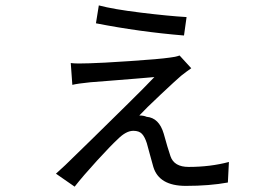

<svg xmlns="http://www.w3.org/2000/svg" viewBox="-20 -656 1040 722"><path d="M340.8 -568.4 351.6 -635.7Q406.2 -621.1 510.3 -608.4Q614.3 -595.7 681.6 -591.8L671.9 -522.5Q505.9 -536.1 340.8 -568.4ZM655.3 -447.3 699.2 -399.4Q683.6 -388.7 661.1 -371.1Q640.6 -353.5 584 -300.3Q527.3 -247.1 503.9 -221.7Q520.5 -221.7 531.2 -216.8Q578.1 -212.9 595.7 -153.3Q610.4 -99.6 621.1 -68.4Q634.8 -28.3 689.5 -28.3Q770.5 -28.3 840.8 -46.9L836.9 30.3Q767.6 43 678.7 43Q578.1 43 556.6 -28.3Q552.7 -42 543.5 -75.7Q534.2 -109.4 532.2 -117.2Q524.4 -141.6 513.7 -152.8Q502.9 -164.1 481.4 -164.1Q454.1 -164.1 422.9 -132.8Q397.5 -109.4 344.7 -51.8Q292 5.9 260.7 45.9L190.4 -2.9Q196.3 -7.8 225.6 -35.2Q246.1 -54.7 321.8 -128.9Q397.5 -203.1 460.9 -265.6Q524.4 -328.1 560.5 -366.2Q540 -364.3 492.7 -360.4Q445.3 -356.4 389.2 -352.1Q333 -347.7 320.3 -346.7Q271.5 -341.8 252 -336.9L246.1 -418.9Q269.5 -416 316.4 -418Q358.4 -418.9 468.8 -426.3Q579.1 -433.6 619.1 -439.5Q638.7 -441.4 655.3 -447.3Z"/></svg>

Font: GenEi Gothic M Regular
Style: Regular
Weight: 400
Designer: o_tamon (Modified); [Source Han Sans]
Ryoko NISHIZUKA  (kana & ideographs); Paul D. Hunt (Latin, Greek & Cyrillic); Wenl
Version: Version 1.1a;Original Version 1.004